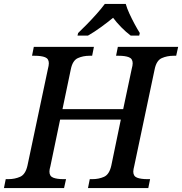

<svg xmlns="http://www.w3.org/2000/svg" viewBox="-42 -951 921 971"><path d="M-22 0 -13 -45H0Q33 -45 60 -57Q87 -69 97 -114L200 -601Q205 -620 205 -631Q205 -654 186 -661.5Q167 -669 133 -669H120L129 -714H433L424 -669H411Q378 -669 351.5 -657Q325 -645 316 -600L274 -399H581L624 -602Q629 -620 629 -631Q629 -654 610 -661.5Q591 -669 558 -669H545L554 -714H859L849 -669H836Q803 -669 776 -657Q749 -645 740 -600L637 -112Q635 -105 633.5 -96.5Q632 -88 632 -83Q632 -60 651 -52.5Q670 -45 704 -45H717L708 0H403L412 -45H425Q458 -45 484.5 -57Q511 -69 521 -114L569 -346H262L213 -111Q208 -94 208 -83Q208 -60 227 -52.5Q246 -45 279 -45H292L282 0ZM353 -784Q373 -803 398 -828.5Q423 -854 447 -881Q471 -908 488 -931H594Q600 -909 612.5 -882Q625 -855 639 -829Q653 -803 665 -784L662 -771H619Q596 -788 571.5 -813Q547 -838 530 -861Q502 -838 467.5 -813Q433 -788 403 -771H350Z"/></svg>

Font: Noto Serif Medium
Style: Italic
Weight: 500
Italic angle: -12°
Designer: Monotype Design Team
Foundry: Monotype Imaging Inc.
Version: Version 2.014; ttfautohint (v1.8.4.7-5d5b)